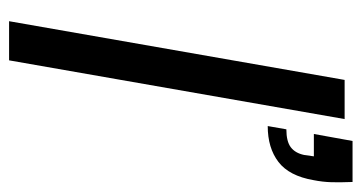

<svg xmlns="http://www.w3.org/2000/svg" viewBox="-202 -574 777 412"><g transform="rotate(90 186.0 -368.5)"><path d="M26 0 152 -720H236L110 0ZM251 -555 258 -595Q284 -595 296.5 -604.5Q309 -614 313 -633L316 -654H268L283 -737H371Q372 -711 371.5 -692Q371 -673 367 -653Q358 -601 328 -578Q298 -555 251 -555Z"/></g></svg>

Font: DM Sans 9pt
Style: Italic
Weight: 400
Italic angle: -10°
Designer: Colophon Foundry, Jonny Pinhorn
Foundry: Colophon Foundry
Version: Version 4.004